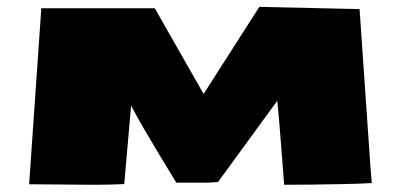

<svg xmlns="http://www.w3.org/2000/svg" viewBox="-20 -522 1142 547"><path d="M247.1 4.4 63 2.9 97.7 -498.5H420.9L560.1 -254.4L718.8 -502.4L1004.4 -496.1L1035.6 -43.5L1039.1 -0.5Q1006.8 1.5 960.4 2.4Q914.1 3.4 867.9 3.9Q821.8 4.4 789.6 4.4L775.9 -170.4L770 -234.9L601.1 -3.4L570.3 -1.5H482.4Q482.4 -1.5 468.3 -24.7Q454.1 -47.9 432.9 -83Q411.6 -118.2 389.9 -155.5Q368.2 -192.9 353.5 -221.2L334 2.4Q314 3.4 292.5 3.9Q271 4.4 247.1 4.4Z"/></svg>

Font: Seymour One
Style: Regular
Weight: 400
Designer: Vernon Adams
Foundry: Vernon Adams
Version: Version 1.100; ttfautohint (v1.8.4.7-5d5b);gftools[0.9.33]